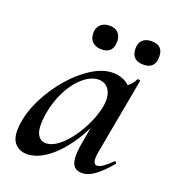

<svg xmlns="http://www.w3.org/2000/svg" viewBox="-112 -651 664 747"><g transform="rotate(20 220.5 -277.0)"><path d="M82 13Q49 13 30 -11.5Q11 -36 19 -91Q26 -143 53.5 -197Q81 -251 120.5 -297Q160 -343 205 -371Q250 -399 291 -399Q310 -399 330 -392Q350 -385 364.5 -368.5Q379 -352 381 -326L327 -357Q342 -359 360 -373Q378 -387 388 -407Q390 -410 395.5 -408.5Q401 -407 400 -405L342 -89Q333 -38 355 -38Q365 -38 380 -48.5Q395 -59 413 -77Q416 -80 420 -76Q424 -72 421 -69Q390 -32 362.5 -11.5Q335 9 309 9Q280 9 270 -14Q260 -37 268 -89L293 -229L313 -246Q287 -166 248 -108Q209 -50 166 -18.5Q123 13 82 13ZM137 -52Q162 -52 188 -72Q214 -92 237 -124Q260 -156 276.5 -192.5Q293 -229 299 -261Q307 -304 292.5 -329.5Q278 -355 246 -355Q216 -354 185.5 -328.5Q155 -303 132 -259.5Q109 -216 99 -160Q90 -101 101.5 -76.5Q113 -52 137 -52ZM216 -469Q193 -469 179 -482Q165 -495 165 -519Q165 -541 179 -554Q193 -567 216 -567Q239 -567 251.5 -554Q264 -541 264 -519Q264 -469 216 -469ZM390 -469Q340 -469 340 -519Q340 -541 353 -553.5Q366 -566 390 -566Q438 -566 438 -519Q438 -469 390 -469Z"/></g></svg>

Font: Cormorant SemiBold
Style: Italic
Weight: 600
Italic angle: -10°
Designer: Christian Thalmann (Catharsis Fonts)
Foundry: Catharsis Fonts
Version: Version 4.000